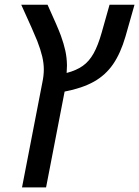

<svg xmlns="http://www.w3.org/2000/svg" viewBox="-20 -622 602 830"><path d="M259.3 -226.1 179.2 188H75.2L163.1 -265.6Q169.4 -294.9 169.4 -322.3Q169.4 -348.6 162.4 -378.4Q155.3 -408.2 141.1 -444.8Q127 -480.5 71.8 -601.6H185.5Q208 -552.2 222.4 -518.8Q236.8 -485.4 243.2 -467.8Q255.9 -432.6 262.5 -402.6Q269 -372.6 269.5 -339.4L268.1 -306.6Q309.6 -317.4 337.4 -336.9Q365.2 -356.4 384.5 -390.9Q403.8 -425.3 419.4 -480.5L453.6 -601.6H561.5L522.5 -464.4Q501.5 -392.1 469 -344.7Q436.5 -297.4 386 -269Q335.4 -240.7 259.3 -226.1Z"/></svg>

Font: Arimo Medium
Style: Italic
Weight: 500
Italic angle: -12°
Designer: Steve Matteson
Foundry: Monotype Imaging Inc.
Version: Version 1.33